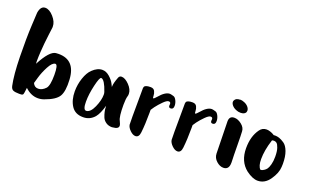

<svg xmlns="http://www.w3.org/2000/svg" viewBox="-70 -1031 2138 1311"><g transform="rotate(20 998.5 -375.0)"><path d="M402 -278Q407 -193 384.5 -156Q362 -119 286 -92Q265 -84 241 -84Q191 -84 148 -125Q147 -116 145.5 -105Q144 -94 143.5 -90Q143 -86 141.5 -80.5Q140 -75 137.5 -73Q135 -71 131 -70Q127 -69 120 -69H110Q82 -69 68 -75Q54 -81 49 -103Q33 -177 30.5 -309Q28 -441 33 -536L38 -631Q46 -682 80 -682Q110 -682 140.5 -647.5Q171 -613 171 -579V-572Q169 -557 164 -517Q159 -477 156.5 -452Q154 -427 151.5 -389.5Q149 -352 149 -319Q149 -316 149.5 -310Q150 -304 150 -301Q208 -411 253 -416Q260 -417 273 -417Q394 -417 402 -278ZM275 -173Q294 -195 294 -272Q294 -346 275 -346H274Q252 -344 229 -300.5Q206 -257 194 -215L182 -173Q194 -146 221 -146Q250 -146 275 -173Z M709 -403Q715 -418 730 -418Q756 -418 786 -387Q816 -356 816 -324Q816 -313 814 -308Q807 -286 807 -242Q807 -154 821 -130Q832 -108 832 -98Q832 -75 791 -72Q790 -72 788 -71.5Q786 -71 785 -71Q759 -71 740.5 -84Q722 -97 714.5 -115.5Q707 -134 703 -152Q699 -170 699 -183L698 -196V-195Q681 -134 658 -106Q625 -68 577 -68H575Q518 -68 490.5 -110Q463 -152 463 -215Q463 -265 479 -312Q495 -359 520 -383Q555 -417 591 -417Q619 -417 644 -395Q669 -373 680 -351L691 -329V-331Q691 -357 709 -403ZM582 -116Q612 -118 634.5 -169Q657 -220 657 -261Q657 -272 654 -280Q628 -358 603 -362H602Q590 -362 574.5 -295.5Q559 -229 559 -175Q559 -116 581 -116Z M893 -394Q894 -402 896.5 -406.5Q899 -411 909.5 -415Q920 -419 940 -419Q963 -419 971 -402.5Q979 -386 979 -369.5Q979 -353 983 -353Q989 -353 1005 -372Q1046 -421 1080 -421Q1086 -421 1107 -415Q1119 -412 1128.5 -393Q1138 -374 1138 -355Q1138 -330 1120 -329H1117Q1103 -329 1103 -344Q1103 -346 1103.5 -350Q1104 -354 1104 -356Q1104 -370 1090 -370H1089Q1076 -370 1052 -346Q1028 -322 1010 -298L993 -273V-251Q993 -169 986 -107Q982 -69 956 -69Q937 -69 916.5 -89Q896 -109 893 -129Q892 -138 892 -190Q892 -220 892.5 -292.5Q893 -365 893 -394Z M1198 -394Q1199 -402 1201.5 -406.5Q1204 -411 1214.5 -415Q1225 -419 1245 -419Q1268 -419 1276 -402.5Q1284 -386 1284 -369.5Q1284 -353 1288 -353Q1294 -353 1310 -372Q1351 -421 1385 -421Q1391 -421 1412 -415Q1424 -412 1433.5 -393Q1443 -374 1443 -355Q1443 -330 1425 -329H1422Q1408 -329 1408 -344Q1408 -346 1408.5 -350Q1409 -354 1409 -356Q1409 -370 1395 -370H1394Q1381 -370 1357 -346Q1333 -322 1315 -298L1298 -273V-251Q1298 -169 1291 -107Q1287 -69 1261 -69Q1242 -69 1221.5 -89Q1201 -109 1198 -129Q1197 -138 1197 -190Q1197 -220 1197.5 -292.5Q1198 -365 1198 -394Z M1545 -548Q1558 -548 1575 -541Q1593 -534 1604.5 -520.5Q1616 -507 1616 -493Q1616 -488 1614 -482Q1605 -464 1576 -464Q1558 -464 1543 -471Q1525 -478 1513.5 -491Q1502 -504 1502 -517Q1502 -522 1505 -528Q1514 -547 1544 -547ZM1550 -418Q1576 -418 1602.5 -397Q1629 -376 1630 -349Q1632 -320 1632.5 -246.5Q1633 -173 1635 -127V-122Q1635 -71 1594 -71Q1568 -71 1543.5 -93Q1519 -115 1518 -146L1513 -380Q1514 -418 1549 -418Z M1842 -398Q1845 -399 1851 -399Q1866 -399 1882 -394Q1898 -389 1919.5 -374.5Q1941 -360 1954.5 -324Q1968 -288 1968 -235Q1968 -232 1967.5 -224Q1967 -216 1967 -212Q1965 -168 1930.5 -118Q1896 -68 1844 -68Q1807 -68 1760 -103Q1695 -154 1695 -251Q1695 -337 1735 -392Q1753 -418 1784 -418Q1797 -418 1811.5 -413Q1826 -408 1834 -403ZM1837 -145Q1841 -145 1846 -146Q1851 -147 1862 -153.5Q1873 -160 1881 -171Q1889 -182 1895.5 -206Q1902 -230 1902 -262V-264Q1902 -302 1894 -325.5Q1886 -349 1877 -356Q1868 -363 1857 -363Q1842 -363 1842 -357Q1817 -279 1817 -215Q1817 -165 1837 -145Z"/></g></svg>

Font: KleponIjo
Style: Ijo
Weight: 400
Designer: Aprian Dwi Nur Sembada & Aurellia CItra
Version: Version 001.000